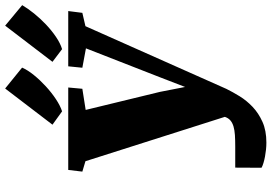

<svg xmlns="http://www.w3.org/2000/svg" viewBox="-172 -851 1035 731"><g transform="rotate(-90 345.5 -485.5)"><path d="M168 11.2Q155.3 11.2 141.6 9.8Q127.9 8.3 114.7 5.9Q101.6 3.4 90.3 0Q79.1 -3.4 72.3 -7.3L72.8 -107.4H153.3Q177.7 -107.4 196.8 -108.6Q215.8 -109.9 229.7 -114Q243.7 -118.2 252.7 -126Q261.7 -133.8 266.1 -147L97.2 -677.7L57.6 -689.5L64 -743.2H377.9L373 -689.5L292.5 -676.8L361.3 -393.6L379.9 -298.3L417 -394.5L526.9 -675.8L453.1 -689.5L458.5 -743.2H668.9L662.1 -689.5L611.3 -677.7L372.6 -141.1Q360.8 -117.2 344.5 -90.6Q328.1 -64 304.2 -41.3Q280.3 -18.6 247.1 -3.7Q213.9 11.2 168 11.2ZM236.3 -803.2 374 -983.4 453.6 -918.9Q444.3 -897.5 425 -873.8Q405.8 -850.1 382.1 -828.4Q358.4 -806.6 333.3 -790Q308.1 -773.4 287.1 -766.6ZM475.6 -803.2 613.3 -983.4 691.4 -918.5Q678.7 -897 659.7 -873.3Q640.6 -849.6 617.9 -828.1Q595.2 -806.6 570.8 -790Q546.4 -773.4 523.9 -766.6Z"/></g></svg>

Font: Merriweather UltraBold
Style: Italic
Weight: 900
Italic angle: -7°
Designer: Eben Sorkin ( eben@eyebytes.com )
Foundry: Eben Sorkin ( eben@eyebytes.com )
Version: Version 1.52; ttfautohint (v1.4.1)